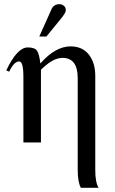

<svg xmlns="http://www.w3.org/2000/svg" viewBox="-20 -682 552 919"><path d="M168 -507 227 -639Q238 -662 265 -662Q276 -662 285.5 -654.5Q295 -647 295 -633Q295 -620 268 -588L202 -507ZM452 217H367Q352 189 352 131V-308Q352 -405 279 -405Q233 -405 176 -348V0H92V-313Q92 -388 72 -388Q47 -388 24 -339L10 -345Q62 -455 113 -455Q146 -455 157 -439.5Q168 -424 173 -379H174Q245 -460 318 -460Q374 -460 405 -421Q436 -382 436 -319V132Q436 191 452 217Z"/></svg>

Font: STIX MathJax Alphabets
Style: Regular
Weight: 400
Designer: MicroPress Inc., with final additions and corrections provided by Coen Hoffman, Elsevier (retired)
Version: Version 1.1.1